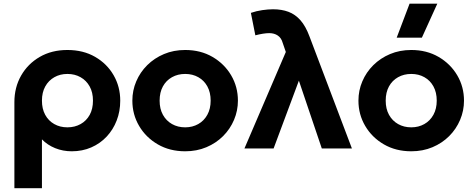

<svg xmlns="http://www.w3.org/2000/svg" viewBox="-20 -784 2500 1014"><path d="M56 210V-244.5Q56 -322.5 91.5 -384.8Q127 -447 190 -483.5Q253 -520 336 -520Q419.5 -520 482.2 -483.8Q545 -447.5 580 -386.8Q615 -326 615 -252.5Q615 -196 596.2 -147.5Q577.5 -99 543.2 -62.5Q509 -26 462 -5.5Q415 15 359 15Q312.5 15 271.5 -1.5Q230.5 -18 201.5 -48V210ZM336 -111.5Q375 -111.5 405.8 -128.8Q436.5 -146 453.8 -177.5Q471 -209 471 -252.5Q471 -296 453.5 -327.5Q436 -359 405.5 -376.2Q375 -393.5 336 -393.5Q297.5 -393.5 267 -376.2Q236.5 -359 219 -327.5Q201.5 -296 201.5 -252.5Q201.5 -209 218.8 -177.5Q236 -146 266.5 -128.8Q297 -111.5 336 -111.5Z M958 15Q876.5 15 813.5 -21.5Q750.5 -58 714.8 -118.8Q679 -179.5 679 -252.5Q679 -306 699.5 -354.2Q720 -402.5 757.5 -439.8Q795 -477 846 -498.5Q897 -520 958 -520Q1039.5 -520 1102.2 -483.5Q1165 -447 1200.8 -386.2Q1236.5 -325.5 1236.5 -252.5Q1236.5 -199.5 1216 -151Q1195.5 -102.5 1158.2 -65.2Q1121 -28 1070 -6.5Q1019 15 958 15ZM958 -111.5Q996.5 -111.5 1027 -128.8Q1057.5 -146 1075 -177.8Q1092.5 -209.5 1092.5 -252.5Q1092.5 -296 1075.2 -327.5Q1058 -359 1027.5 -376.2Q997 -393.5 958 -393.5Q919 -393.5 888.2 -376.2Q857.5 -359 840.2 -327.5Q823 -296 823 -252.5Q823 -209 840.5 -177.5Q858 -146 888.5 -128.8Q919 -111.5 958 -111.5Z M1271 0 1489.5 -509.5 1473 -557.5Q1466 -583.5 1447.2 -596.2Q1428.5 -609 1402 -609Q1387 -609 1368.5 -606Q1350 -603 1328.5 -597.5L1305 -716Q1334 -726 1365.2 -730.5Q1396.5 -735 1422 -735Q1468 -735 1503.8 -721.5Q1539.5 -708 1567 -676.8Q1594.5 -645.5 1614.5 -591.5L1838.5 0H1679.5L1558.5 -358L1425 0Z M2152 15Q2070.5 15 2007.5 -21.5Q1944.5 -58 1908.8 -118.8Q1873 -179.5 1873 -252.5Q1873 -306 1893.5 -354.2Q1914 -402.5 1951.5 -439.8Q1989 -477 2040 -498.5Q2091 -520 2152 -520Q2233.5 -520 2296.2 -483.5Q2359 -447 2394.8 -386.2Q2430.5 -325.5 2430.5 -252.5Q2430.5 -199.5 2410 -151Q2389.5 -102.5 2352.2 -65.2Q2315 -28 2264 -6.5Q2213 15 2152 15ZM2152 -111.5Q2190.5 -111.5 2221 -128.8Q2251.5 -146 2269 -177.8Q2286.5 -209.5 2286.5 -252.5Q2286.5 -296 2269.2 -327.5Q2252 -359 2221.5 -376.2Q2191 -393.5 2152 -393.5Q2113 -393.5 2082.2 -376.2Q2051.5 -359 2034.2 -327.5Q2017 -296 2017 -252.5Q2017 -209 2034.5 -177.5Q2052 -146 2082.5 -128.8Q2113 -111.5 2152 -111.5ZM2075 -585 2143 -764.5H2289.5L2208 -585Z"/></svg>

Font: Geologica Thin Roman SemiBold
Style: Regular
Weight: 600
Version: Version 1.010;gftools[0.9.28]